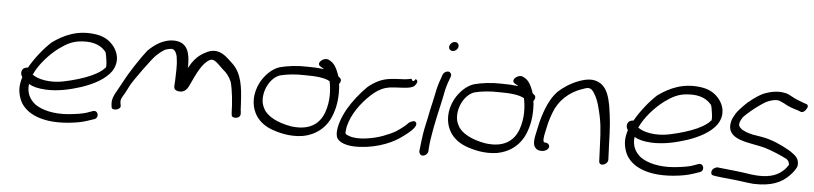

<svg xmlns="http://www.w3.org/2000/svg" viewBox="-45 -955 5261 1241"><g transform="rotate(5 2586.0 -334.0)"><path d="M97 -292C81 -269 91 -250 98 -239C81 -184 83 -148 96 -107C123 -19 228 45 415 29C471 24 509 16 539 6L581 -8C619 -17 607 -70 574 -61H573L531 -46C506 -38 468 -32 418 -27C320 -18 241 -39 197 -71C159 -102 138 -142 145 -199C170 -184 204 -175 255 -172C340 -168 420 -189 483 -209C560 -235 634 -272 675 -330V-331C715 -394 694 -452 669 -486C646 -516 615 -544 555 -555C431 -576 339 -531 267 -479C218 -434 165 -368 129 -304C113 -304 101 -296 97 -292ZM163 -262 165 -264C194 -329 257 -399 316 -443C362 -476 401 -499 462 -503C548 -510 594 -480 619 -448C625 -439 640 -341 628 -347C611 -325 579 -306 548 -292V-291H547C494 -267 433 -249 366 -235C279 -217 198 -234 163 -262Z M1262 -499C1212 -475 1183 -435 1159 -392C1160 -457 1157 -540 1082 -557C1032 -568 983 -549 953 -531C932 -519 911 -502 889 -481C871 -459 846 -424 812 -372C760 -292 750 -265 715 -204C697 -174 684 -146 688 -112L690 -96C693 -71 757 -83 747 -115L744 -131C742 -151 749 -162 763 -185V-186H764C773 -203 784 -223 795 -246C812 -279 920 -428 946 -453C964 -470 979 -482 993 -490V-491C1005 -498 1016 -501 1026 -503C1052 -508 1054 -505 1067 -492C1074 -481 1081 -465 1082 -445V-444C1089 -404 1085 -346 1084 -303C1082 -261 1074 -243 1111 -236C1157 -229 1173 -266 1185 -293C1213 -352 1246 -430 1296 -455C1318 -465 1335 -449 1353 -433L1385 -402C1411 -382 1428 -359 1442 -327C1457 -276 1465 -189 1466 -128L1468 -111C1469 -106 1472 -102 1478 -100C1497 -93 1524 -101 1525 -124V-125L1524 -145H1523C1522 -156 1522 -176 1520 -202C1515 -296 1505 -385 1445 -443C1411 -472 1352 -552 1262 -499Z M1621 -139C1640 -100 1677 -64 1733 -43C1782 -25 1854 -6 1934 -18C2026 -34 2093 -92 2122 -178C2145 -240 2147 -306 2144 -354L2141 -373C2151 -384 2156 -401 2145 -412L2132 -423C2131 -430 2127 -436 2125 -443C2116 -469 2100 -501 2075 -516L2064 -522C2033 -542 1978 -497 2011 -476L2025 -468C2029 -467 2030 -465 2034 -461C2003 -465 1967 -467 1929 -467C1861 -469 1799 -461 1750 -448C1701 -433 1657 -388 1631 -341C1589 -262 1596 -188 1621 -139ZM1758 -396C1801 -407 1858 -413 1914 -411C1989 -411 2046 -406 2079 -386C2090 -332 2095 -260 2069 -185C2040 -104 1973 -58 1855 -74C1768 -89 1697 -125 1674 -173C1666 -188 1661 -202 1659 -219C1651 -296 1699 -378 1758 -396Z M2212 -81C2212 -94 2216 -111 2223 -132C2249 -210 2311 -286 2372 -336C2404 -360 2432 -374 2471 -380C2484 -381 2498 -382 2510 -383C2533 -385 2573 -385 2596 -390C2604 -393 2626 -394 2638 -417C2648 -430 2645 -443 2632 -448C2620 -429 2613 -429 2605 -448C2588 -445 2585 -443 2563 -441C2532 -439 2503 -439 2470 -435C2411 -429 2365 -402 2327 -371C2285 -331 2235 -268 2205 -216C2175 -163 2140 -76 2160 -26C2175 2 2219 18 2271 20C2390 24 2502 -17 2564 -60C2594 -81 2633 -109 2652 -135C2660 -146 2669 -167 2651 -175C2638 -181 2612 -163 2612 -163C2596 -144 2566 -122 2538 -103C2517 -90 2488 -77 2456 -65C2396 -42 2290 -22 2234 -45C2212 -53 2208 -56 2211 -78Z M2854 -650C2870 -650 2885 -662 2889 -678C2893 -695 2882 -709 2865 -709C2848 -709 2834 -696 2830 -680C2826 -663 2838 -650 2854 -650ZM2696 8C2696 19 2698 29 2705 35C2722 51 2755 30 2755 6V-4C2760 -86 2785 -200 2807 -295C2813 -320 2817 -343 2822 -365V-366C2828 -401 2838 -435 2849 -463L2856 -482C2860 -491 2858 -499 2855 -504C2843 -526 2811 -512 2803 -492L2802 -491L2796 -471C2784 -440 2773 -404 2766 -364C2761 -342 2757 -320 2751 -295C2745 -270 2739 -244 2734 -216L2716 -132C2708 -93 2700 -23 2697 6Z M2882 -139C2901 -100 2938 -64 2994 -43C3043 -25 3115 -6 3195 -18C3287 -34 3354 -92 3383 -178C3406 -240 3408 -306 3405 -354L3402 -373C3412 -384 3417 -401 3406 -412L3393 -423C3392 -430 3388 -436 3386 -443C3377 -469 3361 -501 3336 -516L3325 -522C3294 -542 3239 -497 3272 -476L3286 -468C3290 -467 3291 -465 3295 -461C3264 -465 3228 -467 3190 -467C3122 -469 3060 -461 3011 -448C2962 -433 2918 -388 2892 -341C2850 -262 2857 -188 2882 -139ZM3019 -396C3062 -407 3119 -413 3175 -411C3250 -411 3307 -406 3340 -386C3351 -332 3356 -260 3330 -185C3301 -104 3234 -58 3116 -74C3029 -89 2958 -125 2935 -173C2927 -188 2922 -202 2920 -219C2912 -296 2960 -378 3019 -396Z M3531 -307C3560 -388 3626 -448 3705 -476H3707C3737 -488 3751 -493 3769 -481C3779 -474 3787 -461 3797 -443C3808 -422 3818 -396 3825 -366C3848 -280 3852 -230 3856 -120L3860 -24C3860 13 3916 -2 3918 -37L3914 -135C3911 -247 3907 -299 3893 -386C3883 -438 3869 -496 3823 -526C3778 -553 3732 -545 3681 -526C3629 -506 3587 -478 3551 -445C3503 -394 3475 -322 3454 -243L3440 -180C3431 -141 3421 -94 3442 -73C3451 -63 3461 -57 3476 -57H3486C3506 -57 3526 -70 3529 -85C3532 -100 3519 -113 3499 -113H3495C3485 -121 3489 -148 3496 -180L3510 -243C3516 -264 3522 -284 3531 -307Z M4026 -292C4010 -269 4020 -250 4027 -239C4010 -184 4012 -148 4025 -107C4052 -19 4157 45 4344 29C4400 24 4438 16 4468 6L4510 -8C4548 -17 4536 -70 4503 -61H4502L4460 -46C4435 -38 4397 -32 4347 -27C4249 -18 4170 -39 4126 -71C4088 -102 4067 -142 4074 -199C4099 -184 4133 -175 4184 -172C4269 -168 4349 -189 4412 -209C4489 -235 4563 -272 4604 -330V-331C4644 -394 4623 -452 4598 -486C4575 -516 4544 -544 4484 -555C4360 -576 4268 -531 4196 -479C4147 -434 4094 -368 4058 -304C4042 -304 4030 -296 4026 -292ZM4092 -262 4094 -264C4123 -329 4186 -399 4245 -443C4291 -476 4330 -499 4391 -503C4477 -510 4523 -480 4548 -448C4554 -439 4569 -341 4557 -347C4540 -325 4508 -306 4477 -292V-291H4476C4423 -267 4362 -249 4295 -235C4208 -217 4127 -234 4092 -262Z M5140 -106C5145 -143 5126 -165 5103 -181C5095 -188 5083 -196 5070 -203C5022 -230 4962 -259 4893 -271L4832 -281C4804 -287 4769 -300 4756 -312C4743 -324 4737 -331 4742 -352C4745 -361 4750 -372 4759 -385C4767 -396 4792 -419 4831 -450C4870 -480 4900 -499 4917 -505C4945 -515 4967 -520 4988 -513L5019 -499C5043 -484 5075 -472 5108 -463L5126 -456C5142 -447 5160 -463 5168 -480C5174 -490 5176 -505 5157 -509L5137 -516C5125 -521 5113 -525 5101 -530C5077 -539 5059 -553 5031 -564H5030C4984 -577 4938 -571 4891 -554C4859 -543 4825 -519 4782 -484C4745 -449 4721 -422 4710 -404C4699 -386 4691 -369 4687 -354C4657 -225 4823 -230 4921 -202C4972 -186 5028 -162 5064 -143C5078 -133 5081 -126 5084 -107C5058 -64 5015 -29 4944 -21C4872 -13 4811 -31 4744 -37C4706 -40 4670 -46 4641 -48L4624 -50C4623 -50 4609 -46 4604 -42C4588 -32 4585 -14 4590 -3C4593 1 4597 4 4605 5L4621 8C4648 11 4684 16 4723 19C4768 23 4818 32 4865 36H4866C4983 40 5047 10 5095 -39C5111 -55 5133 -81 5140 -104Z"/></g></svg>

Font: Stray Cat
Style: BdExtObl
Weight: 700
Version: Version 1.0